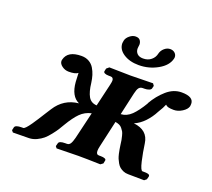

<svg xmlns="http://www.w3.org/2000/svg" viewBox="-107 -748 979 887"><g transform="rotate(20 382.5 -304.5)"><path d="M619.1 -574.2Q610.4 -538.1 567.6 -514.2Q524.9 -490.2 475.1 -490.2Q430.2 -490.2 400.1 -510Q370.1 -529.8 370.1 -560.1Q370.1 -563.5 372.1 -573.2Q375 -586.9 389.2 -598.4Q403.3 -609.9 418 -609.9Q433.6 -609.9 440.2 -601.1Q446.8 -592.3 446.8 -580.1Q446.8 -578.6 446.3 -575.7Q445.8 -572.8 445.8 -571.8Q444.8 -567.9 444.8 -561Q444.8 -545.9 454.6 -535.9Q464.4 -525.9 483.9 -525.9Q507.8 -525.9 523.4 -539.1Q539.1 -552.2 543 -571.8Q546.9 -587.4 559.8 -598.6Q572.8 -609.9 587.9 -609.9Q602.1 -609.9 611.1 -601.6Q620.1 -593.3 620.1 -581.1Q620.1 -580.1 619.6 -577.6Q619.1 -575.2 619.1 -574.2ZM464.8 -207 435.1 -75.2Q432.1 -62 432.1 -53.2Q432.1 -35.2 445.8 -35.2H455.1Q467.8 -35.2 475.1 -32Q482.4 -28.8 481 -22.9L478 -7.8L465.8 1Q396 -1 356.9 -1L251 1L244.1 -7.8L248 -22.9Q251 -35.2 279.8 -35.2H288.1Q299.3 -35.2 305.4 -44.7Q311.5 -54.2 316.9 -75.2L348.1 -207Q316.4 -200.2 293.9 -177.7Q272 -155.8 247.1 -113.8L230 -85.4Q223.6 -75.2 209.2 -56.9Q194.8 -38.6 182.4 -28.1Q169.9 -17.6 151.9 -9Q133.8 -0.5 115.2 0L36.1 1L28.8 -7.8L32.2 -22.9Q35.6 -35.2 66.9 -35.2H74.2Q78.1 -35.2 86.2 -43.5Q94.2 -51.8 106.4 -69.3L126.5 -99.6L148.4 -134.3Q163.1 -157.2 165 -160.2Q204.6 -222.7 276.9 -230Q234.4 -249.5 229 -317.9Q227.1 -350.1 227.1 -357.9V-361.8L226.1 -360.8Q213.4 -351.1 182.1 -351.1Q163.6 -351.1 148.7 -362.1Q133.8 -373 133.8 -387.2Q133.8 -388.2 134.3 -390.1Q134.8 -392.1 134.8 -393.1Q146 -439.9 213.9 -439.9Q234.9 -439.9 250.7 -430.9Q266.6 -421.9 275.9 -406.5Q285.2 -391.1 290.3 -374.5Q295.4 -357.9 297.9 -338.9Q302.7 -295.9 315.7 -273.2Q328.6 -250.5 356.9 -249L382.8 -359.9Q386.2 -375 386.2 -380.9Q386.2 -397 371.1 -397H362.8Q349.6 -397 342.5 -400.6Q335.4 -404.3 336.9 -410.2L339.8 -423.8L352.1 -434.1Q420.9 -432.1 457 -432.1L566.9 -434.1L574.2 -423.8L570.8 -410.2Q569.3 -404.3 559.8 -400.6Q550.3 -397 538.1 -397H529.8Q518.1 -397 511.2 -388.7Q504.4 -379.9 500 -359.9L475.1 -249Q503.9 -250.5 527.1 -272.9Q550.3 -295.4 576.2 -338.9H575.2Q599.1 -380.9 632.8 -410.4Q666.5 -439.9 706.1 -439.9Q765.1 -439.9 765.1 -404.8Q765.1 -397 764.2 -393.1Q759.8 -377 739.3 -364Q718.8 -351.1 698.2 -351.1Q666 -351.1 659.2 -360.8L657.2 -361.8Q651.4 -346.2 633.8 -317.9Q619.1 -289.1 596.4 -265.1Q573.7 -241.2 546.9 -230Q617.7 -222.2 626 -160.2Q631.8 -118.2 641.1 -77.1Q650.9 -35.2 660.2 -35.2H667Q673.3 -35.2 678 -34.9Q682.6 -34.7 687.3 -33.4Q691.9 -32.2 694.1 -29.5Q696.3 -26.9 695.8 -22.9L691.9 -7.8L681.2 1L602.1 0Q588.9 0 578.1 -4.6Q567.4 -9.3 559.8 -15.6Q552.2 -22 546.1 -32.7Q540 -43.5 536.6 -51.8Q533.2 -60.1 530 -73.7Q526.9 -87.4 525.9 -94.5Q524.9 -101.6 522.9 -113.8L519.5 -138.2Q518.1 -146 514.9 -158.4Q511.7 -170.9 508.1 -177Q504.4 -183.1 498.5 -190.4Q492.7 -197.8 484.4 -201.4Q476.1 -205.1 464.8 -207Z"/></g></svg>

Font: Linux Libertine G
Style: Bold Italic
Weight: 700
Italic angle: -11.5°
Designer: Philipp H. Poll
Foundry: Philipp H. Poll
Version: Version 4.1.0